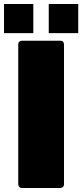

<svg xmlns="http://www.w3.org/2000/svg" viewBox="-27 -937 410 957"><path d="M274 0H82Q66 0 64 -18V-716Q64 -733 82 -734H274Q291 -734 292 -716V-18Q292 -2 274 0ZM363 -772H216V-917H363ZM139 -772H-7V-917H139Z"/></svg>

Font: YamahaIndonesia935. App Black
Style: Regular
Weight: 900
Designer: Dalton Maag Ltd
Foundry: Dalton Maag Ltd
Version: Version 1.002; January 01, 2024; Regular/Italic